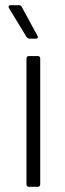

<svg xmlns="http://www.w3.org/2000/svg" viewBox="-20 -720 249 740"><path d="M92 -504H125Q135 -504 135 -494V-10Q135 0 125 0H92Q82 0 82 -10V-494Q82 -504 92 -504ZM82 -578 15 -688Q13 -692 13 -694Q13 -700 22 -700H52Q61 -700 64 -693L124 -583Q126 -579 126 -577Q126 -571 117 -571H94Q87 -571 82 -578Z"/></svg>

Font: Barlow Light
Style: Regular
Weight: 300
Designer: Jeremy Tribby
Foundry: Tribby Type
Version: Version 1.422